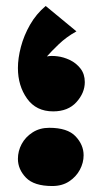

<svg xmlns="http://www.w3.org/2000/svg" viewBox="-20 -613 344 643"><path d="M158 -240Q101 -240 70.5 -283Q40 -326 40 -385Q40 -418 50 -456Q60 -494 80.5 -530Q101 -566 133 -593L236 -508Q202 -489 177 -465Q152 -441 137 -424Q151 -427 172 -424.5Q193 -422 214 -412Q235 -402 249.5 -383.5Q264 -365 264 -338Q264 -302 236 -271Q208 -240 158 -240ZM155 10Q94 10 67 -18Q40 -46 40 -81Q40 -107 52.5 -130.5Q65 -154 89 -169.5Q113 -185 145 -185Q206 -185 233 -156.5Q260 -128 260 -93Q260 -68 247.5 -44.5Q235 -21 211.5 -5.5Q188 10 155 10Z"/></svg>

Font: Marhey
Style: Bold
Weight: 700
Designer: Nur Syamsi & Bustanul Arifin
Foundry: Namelatype
Version: Version 1.000